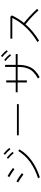

<svg xmlns="http://www.w3.org/2000/svg" viewBox="1571 -2421 858 4040"><g transform="rotate(-90 2000.0 -401.0)"><path d="M293 -635.7 315.4 -670.9Q416 -614.3 486.3 -557.6L459 -525.4Q401.4 -572.3 293 -635.7ZM181.6 -449.2 204.1 -484.4Q290 -436.5 376 -371.1L348.6 -336.9Q268.6 -398.4 181.6 -449.2ZM269.5 -29.3Q667 -158.2 842.8 -445.3L877 -420.9Q704.1 -127.9 290 8.8ZM761.7 -728.5 788.1 -753.9Q861.3 -694.3 907.2 -634.8L880.9 -610.4Q821.3 -681.6 761.7 -728.5ZM677.7 -661.1 703.1 -686.5Q779.3 -624 824.2 -565.4L797.9 -541Q745.1 -607.4 677.7 -661.1Z M1171.9 -434.6V-473.6H1829.1V-434.6Z M2078.1 -459V-499H2284.2V-699.2H2328.1V-499H2611.3V-722.7H2655.3V-499H2882.8V-459H2655.3Q2655.3 -381.8 2646 -324.2Q2636.7 -266.6 2610.8 -205.6Q2585 -144.5 2531.2 -92.3Q2477.5 -40 2396.5 3.9L2368.2 -31.2Q2449.2 -76.2 2500.5 -126Q2551.8 -175.8 2574.7 -233.4Q2597.7 -291 2604.5 -339.4Q2611.3 -387.7 2611.3 -459H2328.1V-264.6H2284.2V-459ZM2818.4 -784.2 2844.7 -809.6Q2918 -750 2963.9 -690.4L2937.5 -666Q2877.9 -737.3 2818.4 -784.2ZM2734.4 -716.8 2759.8 -742.2Q2835.9 -679.7 2880.9 -621.1L2854.5 -596.7Q2801.8 -663.1 2734.4 -716.8Z M3135.7 -42Q3489.3 -254.9 3642.6 -571.3H3206.1V-611.3H3668.9L3696.3 -580.1Q3626 -433.6 3537.1 -326.2Q3665 -227.5 3834 -49.8L3802.7 -20.5Q3672.9 -163.1 3508.8 -293.9Q3365.2 -127 3163.1 -7.8Z"/></g></svg>

Font: Gothic A1 ExtraLight
Style: Regular
Weight: 275
Designer: HanYang I&C Co.,Ltd.
Foundry: HanYang I&C Co.,Ltd.
Version: Version 2.50